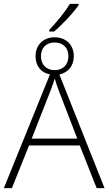

<svg xmlns="http://www.w3.org/2000/svg" viewBox="-24 -979 564 999"><path d="M232 -823V-815H258C304 -855 354 -908 385 -952V-959H340C313 -915 274 -868 232 -823ZM236 -592 -4 0H38L127 -222H391L479 0H520L285 -591C330 -602 360 -635 360 -687C360 -746 319 -785 260 -785C203 -785 161 -746 161 -687C161 -633 192 -600 236 -592ZM260 -614C217 -614 189 -643 189 -687C189 -729 216 -758 260 -758C304 -758 332 -730 332 -687C332 -642 303 -614 260 -614ZM141 -258 238 -505C246 -528 254 -548 261 -570C267 -548 275 -527 284 -502L378 -258Z"/></svg>

Font: Noto Sans SemiCondensed ExtraLight
Style: Regular
Weight: 200
Width: 4
Designer: Monotype Design Team
Foundry: Monotype Imaging Inc.
Version: Version 2.013